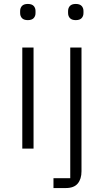

<svg xmlns="http://www.w3.org/2000/svg" viewBox="-20 -753 526 973"><path d="M121 -651Q101 -651 91.5 -661Q82 -671 82 -687V-697Q82 -713 91.5 -723Q101 -733 121 -733Q141 -733 150.5 -723Q160 -713 160 -697V-687Q160 -671 150.5 -661Q141 -651 121 -651ZM93 -512H150V0H93ZM336 -512H393V115Q393 154 374 177Q355 200 313 200H251V150H336ZM364 -651Q344 -651 334.5 -661Q325 -671 325 -687V-697Q325 -713 334.5 -723Q344 -733 364 -733Q384 -733 393.5 -723Q403 -713 403 -697V-687Q403 -671 393.5 -661Q384 -651 364 -651Z"/></svg>

Font: IBM Plex Sans Thai Light
Style: Regular
Weight: 300
Designer: Mike Abbink, Paul van der Laan, Pieter van Rosmalen, Ben Mitchell, Mark Frömberg
Foundry: Bold Monday
Version: Version 1.2